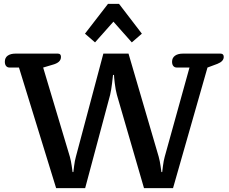

<svg xmlns="http://www.w3.org/2000/svg" viewBox="-20 -972 1181 992"><path d="M419 -798 538 -952H595L713 -798L661 -753L566 -860L471 -753ZM78 -623H30Q18 -623 11.5 -631Q5 -639 5 -653Q5 -674 20 -684.5Q35 -695 60 -695H279Q295 -695 295 -678Q295 -663 284 -653Q273 -643 250 -637L203 -623L341 -162Q347 -140 350.5 -115Q354 -90 355 -83H359Q360 -90 363 -115Q366 -140 372 -162L514 -695H644L800 -162Q806 -140 809.5 -115Q813 -90 814 -83H818Q819 -90 822 -115Q825 -140 831 -162L959 -623H894Q882 -623 875.5 -631Q869 -639 869 -653Q869 -673 884 -684Q899 -695 925 -695H1119Q1136 -695 1136 -678Q1136 -655 1103 -642L1052 -623L874 0H724L584 -482Q577 -508 573 -541.5Q569 -575 569 -585H564Q563 -575 559 -541.5Q555 -508 549 -482L420 0H270Z"/></svg>

Font: Maitree SemiBold
Style: Regular
Weight: 600
Designer: CadsonDemak Team
Foundry: CadsonDemak
Version: Version 1.001